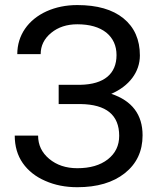

<svg xmlns="http://www.w3.org/2000/svg" viewBox="-20 -741 633 770"><path d="M447.3 -520C447.3 -445.3 397.9 -402.8 302.7 -400.9H215.3V-323.7H303.2C406.2 -322.3 458 -279.8 458 -196.3C458 -157.2 442.9 -126 412.6 -102.1C381.8 -78.1 341.3 -66.4 290 -66.4C244.6 -66.4 207 -79.1 177.2 -104C147.5 -128.9 132.8 -159.7 132.8 -197.3H39.1C39.1 -154.8 49.8 -117.7 71.3 -86.9C92.8 -56.2 123 -32.2 161.6 -15.6C200.2 1.5 242.7 9.8 290 9.8C369.6 9.8 433.1 -8.8 480.5 -46.4C527.8 -84 551.8 -134.3 551.8 -198.2C551.8 -281.2 509.8 -336.9 426.3 -364.7C498.5 -396 541 -452.6 541 -518.6C541 -582 519 -631.8 475.1 -667.5C431.2 -703.1 369.6 -720.7 290 -720.7C245.1 -720.7 204.1 -712.4 167 -695.8C92.8 -662.1 49.3 -599.6 49.3 -523.9H143.1C143.1 -557.6 157.2 -586.4 185.5 -609.4C213.4 -632.3 248.5 -643.6 290 -643.6C339.8 -643.6 378.4 -632.3 406.2 -610.4C433.6 -587.9 447.3 -557.6 447.3 -520Z"/></svg>

Font: Roboto
Style: Regular
Weight: 400
Designer: Google
Version: Version 2.137; 2017